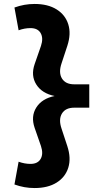

<svg xmlns="http://www.w3.org/2000/svg" viewBox="-20 -731 496 970"><path d="M155 -711Q222 -711 266 -683.5Q310 -656 325 -608Q340 -560 320 -499L291 -411Q275 -364 293 -334.5Q311 -305 355 -305H431V-187H355Q311 -187 293 -157.5Q275 -128 291 -81L320 7Q340 68 325 116Q310 164 266 191.5Q222 219 155 219Q128 219 103 214.5Q78 210 53 201L74 86Q104 97 134 97Q171 97 185.5 71.5Q200 46 187 7L155 -85Q135 -143 163.5 -188Q192 -233 256 -246Q192 -259 163.5 -304Q135 -349 155 -407L187 -499Q200 -538 185.5 -563.5Q171 -589 134 -589Q104 -589 74 -578L53 -693Q78 -702 103 -706.5Q128 -711 155 -711Z"/></svg>

Font: Red Hat Text VF
Style: Regular
Weight: 400
Designer: Pentagram, MCKL
Foundry: Pentagram, MCKL
Version: Version 1.023